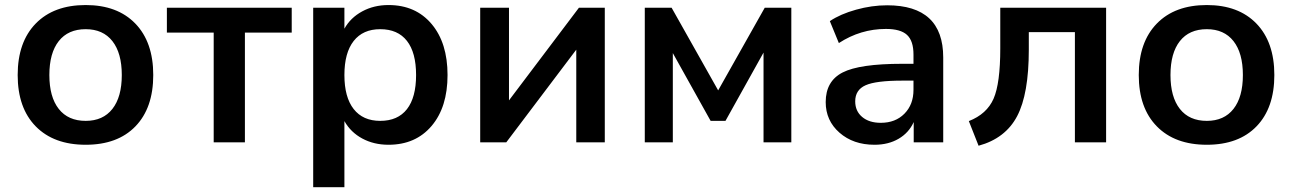

<svg xmlns="http://www.w3.org/2000/svg" viewBox="-20 -570 5173 769"><path d="M323.2 -549.8Q450.2 -549.8 522 -475.6Q593.8 -401.4 593.8 -269.5Q593.8 -137.7 522.5 -64Q451.2 9.8 323.2 9.8Q195.3 9.8 123 -64Q50.8 -137.7 50.8 -269.5Q50.8 -401.4 123 -475.6Q195.3 -549.8 323.2 -549.8ZM323.2 -85.9Q392.6 -85.9 430.2 -133.8Q467.8 -181.6 467.8 -269.5Q467.8 -357.4 430.2 -405.3Q392.6 -453.1 323.2 -453.1Q252.9 -453.1 215.3 -405.3Q177.7 -357.4 177.7 -269.5Q177.7 -181.6 215.3 -133.8Q252.9 -85.9 323.2 -85.9Z M835.9 0V-439.5H648.4V-539.1H1148.4V-439.5H960.9V0Z M1536.1 -549.8Q1644.5 -549.8 1708.5 -474.1Q1772.5 -398.4 1772.5 -269.5Q1772.5 -140.6 1708.5 -65.4Q1644.5 9.8 1536.1 9.8Q1477.5 9.8 1431.2 -15.1Q1384.8 -40 1359.4 -85V179.7H1234.4V-539.1H1359.4V-455.1Q1383.8 -499 1430.7 -524.4Q1477.5 -549.8 1536.1 -549.8ZM1502.9 -85.9Q1573.2 -85.9 1609.9 -132.8Q1646.5 -179.7 1646.5 -269.5Q1646.5 -359.4 1609.9 -406.2Q1573.2 -453.1 1502.9 -453.1Q1433.6 -453.1 1396.5 -405.8Q1359.4 -358.4 1359.4 -269.5Q1359.4 -180.7 1396.5 -133.3Q1433.6 -85.9 1502.9 -85.9Z M1903.3 0V-539.1H2018.6V-168L2298.8 -539.1H2402.3V0H2288.1V-371.1L2007.8 0Z M2562.5 0V-539.1H2669.9L2856.4 -208L3043 -539.1H3149.4V0H3038.1V-359.4L2885.7 -85.9H2826.2L2674.8 -357.4V0Z M3482.4 9.8Q3397.5 9.8 3342.3 -38.6Q3287.1 -86.9 3287.1 -161.1Q3287.1 -245.1 3355 -279.8Q3422.9 -314.5 3593.8 -314.5H3638.7V-351.6Q3638.7 -406.2 3612.8 -430.2Q3586.9 -454.1 3528.3 -454.1Q3426.8 -454.1 3339.8 -397.5L3303.7 -485.4Q3345.7 -513.7 3408.7 -531.2Q3471.7 -548.8 3533.2 -548.8Q3757.8 -548.8 3757.8 -339.8V0H3639.6V-81.1Q3620.1 -38.1 3579.1 -14.2Q3538.1 9.8 3482.4 9.8ZM3405.3 -164.1Q3405.3 -125 3433.1 -101.6Q3460.9 -78.1 3507.8 -78.1Q3566.4 -78.1 3602.5 -114.7Q3638.7 -151.4 3638.7 -210V-247.1H3594.7Q3488.3 -247.1 3446.8 -228.5Q3405.3 -210 3405.3 -164.1Z M3860.4 -85Q3932.6 -113.3 3959.5 -174.8Q3986.3 -236.3 3986.3 -376V-539.1H4410.2V0H4285.2V-441.4H4100.6V-371.1Q4100.6 -193.4 4053.7 -104.5Q4006.8 -15.6 3899.4 13.7Z M4813.5 -549.8Q4940.4 -549.8 5012.2 -475.6Q5084 -401.4 5084 -269.5Q5084 -137.7 5012.7 -64Q4941.4 9.8 4813.5 9.8Q4685.5 9.8 4613.3 -64Q4541 -137.7 4541 -269.5Q4541 -401.4 4613.3 -475.6Q4685.5 -549.8 4813.5 -549.8ZM4813.5 -85.9Q4882.8 -85.9 4920.4 -133.8Q4958 -181.6 4958 -269.5Q4958 -357.4 4920.4 -405.3Q4882.8 -453.1 4813.5 -453.1Q4743.2 -453.1 4705.6 -405.3Q4668 -357.4 4668 -269.5Q4668 -181.6 4705.6 -133.8Q4743.2 -85.9 4813.5 -85.9Z"/></svg>

Font: Min Sans SemiBold
Style: Regular
Weight: 600
Designer: Jinseong-Kim, NotoSansCJK, Nunito
Foundry: Jinseong-Kim
Version: Version 1.400;Glyphs 3.1.2 (3151)